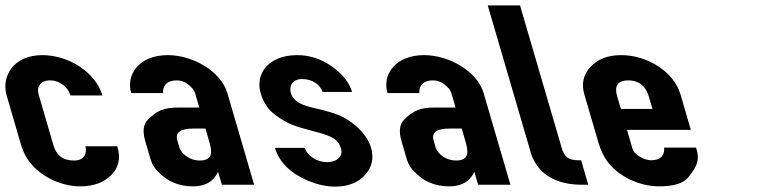

<svg xmlns="http://www.w3.org/2000/svg" viewBox="-123 -687 2830 714"><path d="M152.4 -90C109.2 -90 86.2 -111.1 76 -146L21.7 -332C17.4 -346.7 17.2 -357.8 21.2 -365.5C27.8 -378 37.3 -388 64 -388C99.4 -388 130.2 -362.5 139.2 -332H257.9C232.8 -418 132.7 -482 34.1 -482C-74.7 -482 -118.6 -401.2 -98.3 -332L-44 -146C-39.1 -129.3 -31.6 -113 -21.5 -97C17.1 -35.9 99 6 175.5 6C224.6 6 263 -8 290.7 -36C320.2 -65.9 325.8 -99.8 313.2 -143H194.4C201.8 -117.8 191.4 -90 152.4 -90Z M688 -48 702.1 0H822.1L722.4 -341C698.6 -422.2 593.5 -482 501.2 -482C393.8 -482 344.8 -409.5 364.9 -341H483.6C481 -364.3 494.8 -388 533.6 -388C549.5 -388 563.3 -383.3 575.2 -374C599.4 -355 600.5 -347.5 606.2 -328L618.2 -287H538.2C513.2 -287 492.6 -283.8 476.6 -277.5C460.5 -271.2 444 -259.3 426.9 -242C409.9 -224.7 406.6 -198.3 416.9 -163L432.7 -109C438.2 -90.3 442.5 -70.7 463.7 -50C497.9 -12.7 541.3 6 593.8 6C650.5 6 675.8 -21.2 688 -48ZM596 -209H641L654.4 -163C664.2 -129.4 673.7 -90 619.5 -90C586.3 -90 551.9 -111.9 543.6 -140L536.6 -164C527.6 -194.9 548.3 -209 596 -209Z M1092.6 -84C1057.7 -84 1019.7 -106.5 1010.8 -137H899.6C907.6 -109.7 922.9 -85.2 945.4 -63.5C987.1 -23.5 1060.6 7 1122.9 7C1171.3 7 1208.5 -7.5 1234.6 -36.5C1260.7 -65.5 1268.1 -99.3 1256.8 -138C1246.8 -172.1 1219.8 -205.7 1185.2 -231C1149.2 -257.3 1126.5 -264.3 1079.9 -277L1038.2 -287C1001.7 -295.8 968.3 -308 958.4 -342C951.4 -366.1 963.8 -393 1001 -393C1035.3 -393 1067.6 -374.7 1076.3 -345H1186.3C1175.9 -380.3 1150.8 -412 1111 -440C1071.1 -468 1028.3 -482 982.5 -482C873.2 -482 825.8 -410.8 846.2 -341C856.3 -306.3 873.6 -279.8 898.2 -261.5C946.8 -225.1 973.5 -217.7 1031.8 -202L1057.6 -195C1083.7 -188.3 1103.6 -180.8 1117.3 -172.5C1131 -164.2 1140.4 -151.3 1145.4 -134C1153.1 -108 1133.1 -84 1092.6 -84Z M1641 -48 1655.1 0H1775.1L1675.4 -341C1651.6 -422.2 1546.5 -482 1454.2 -482C1346.8 -482 1297.8 -409.5 1317.9 -341H1436.6C1434 -364.3 1447.8 -388 1486.6 -388C1502.5 -388 1516.3 -383.3 1528.2 -374C1552.4 -355 1553.5 -347.5 1559.2 -328L1571.2 -287H1491.2C1466.2 -287 1445.6 -283.8 1429.6 -277.5C1413.5 -271.2 1397 -259.3 1379.9 -242C1362.9 -224.7 1359.6 -198.3 1369.9 -163L1385.7 -109C1391.2 -90.3 1395.5 -70.7 1416.7 -50C1450.9 -12.7 1494.3 6 1546.8 6C1603.5 6 1628.8 -21.2 1641 -48ZM1549 -209H1594L1607.4 -163C1617.2 -129.4 1626.7 -90 1572.5 -90C1539.3 -90 1504.9 -111.9 1496.6 -140L1489.6 -164C1480.6 -194.9 1501.3 -209 1549 -209Z M1810.8 -667H1690.8L1851.3 -118C1856.8 -99.3 1865.9 -81.8 1878.6 -65.5C1914.8 -18.8 1976.1 0 2038.3 0H2064.6L2038 -91H2029.2C1988.3 -91 1974.9 -105.7 1965.8 -137Z M2297.9 -91C2273.4 -91 2235.5 -111.7 2229.3 -133L2208.6 -204H2446.1L2407.5 -336C2382.8 -420.6 2284.3 -482 2187.3 -482C2138.1 -482 2100.1 -467.5 2073.1 -438.5C2046.2 -409.5 2038.5 -375.3 2050 -336L2102.9 -155C2107 -141 2112.6 -126.8 2119.7 -112.5C2155.2 -41 2244.2 6 2328.7 6C2382 6 2418 -5.2 2436.4 -27.5C2454.9 -49.8 2465.9 -68.3 2469.6 -83C2473.2 -97.7 2472.9 -112.3 2468.6 -127L2465.4 -138H2346.6C2349.3 -114.3 2337.7 -91 2297.9 -91ZM2213.5 -388C2256 -388 2279.7 -362.8 2289.5 -329L2303.3 -282H2185.8L2172 -329C2162.3 -362.2 2168.9 -388 2213.5 -388Z"/></svg>

Font: Din Kursivschrift
Style: BreitLeft
Weight: 400
Version: Version 1.089